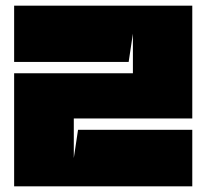

<svg xmlns="http://www.w3.org/2000/svg" viewBox="-20 -659 730 679"><path d="M660 -639H30V-440H435L450 -540V-400H30V0H660V-200H256L241 -100V-240H660V-639Z"/></svg>

Font: Banana Brick
Style: Regular
Weight: 400
Designer: artmaker
Foundry: artmaker
Version: Version 4.000 2011 initial release